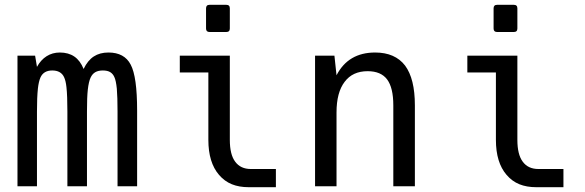

<svg xmlns="http://www.w3.org/2000/svg" viewBox="-20 -780 2448 804"><path d="M134.8 0V-313Q134.8 -373 138.7 -409.2Q142.1 -439 149.4 -455.6Q162.6 -484.9 198.7 -484.9Q234.9 -484.9 248 -457.5Q255.4 -442.4 258.3 -414.6Q262.2 -379.4 262.2 -313V0H344.2V-313Q344.2 -373.5 347.7 -404.8Q351.6 -438.5 359.4 -455.1Q366.7 -470.7 379.2 -477.8Q391.6 -484.9 410.6 -484.9Q430.2 -484.9 441.7 -477.8Q453.1 -470.7 459 -457Q465.8 -442.4 469.2 -408.7Q472.2 -373.5 472.2 -313V0H554.2V-316.9Q554.2 -459 527.3 -509.3Q501 -560.1 434.1 -560.1Q397.9 -560.1 372.6 -543.5Q347.2 -526.9 330.1 -491.2Q315.9 -526.4 291.3 -543.2Q266.6 -560.1 230.5 -560.1Q199.7 -560.1 175.3 -544.7Q150.9 -529.3 134.8 -500L127 -546.9H53.2V0Z M942.4 -660.6V-745.1Q942.4 -759.8 927.7 -759.8H857.4Q842.8 -759.8 842.8 -745.1V-660.6Q842.8 -646 857.4 -646H927.7Q942.4 -646 942.4 -660.6ZM1135.3 -72.3H1030.3Q987.3 -72.3 964.8 -103Q942.4 -132.8 942.4 -194.3V-546.9H732.9V-476.6H852.5V-194.3Q852.5 -99.6 897 -47.9Q919.9 -21 950.7 -8.5Q981.4 3.9 1021.5 3.9H1135.3Z M1389.2 0V-309.1Q1389.2 -393.1 1423.3 -437.5Q1456.5 -481.9 1519.5 -481.9Q1575.2 -481.9 1601.1 -447.3Q1627 -412.6 1627 -338.9V0H1717.3V-338.9Q1717.3 -450.2 1676.3 -505.4Q1634.3 -560.1 1550.8 -560.1Q1438.5 -560.1 1389.2 -464.8L1380.4 -546.9H1299.3V0Z M2146.5 -660.6V-745.1Q2146.5 -759.8 2131.8 -759.8H2061.5Q2046.9 -759.8 2046.9 -745.1V-660.6Q2046.9 -646 2061.5 -646H2131.8Q2146.5 -646 2146.5 -660.6ZM2339.4 -72.3H2234.4Q2191.4 -72.3 2168.9 -103Q2146.5 -132.8 2146.5 -194.3V-546.9H1937V-476.6H2056.6V-194.3Q2056.6 -99.6 2101.1 -47.9Q2124 -21 2154.8 -8.5Q2185.5 3.9 2225.6 3.9H2339.4Z"/></svg>

Font: Hack Dev
Style: Regular
Weight: 400
Designer: Christopher Simpkins
Foundry: Christopher Simpkins
Version: Version 2.0315